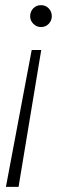

<svg xmlns="http://www.w3.org/2000/svg" viewBox="-20 -529 240 745"><path d="M140 -335 52 196H3L103 -335ZM139 -509Q157 -509 169 -496.5Q181 -484 181 -466Q181 -449 169 -436.5Q157 -424 139 -424Q122 -424 109.5 -436.5Q97 -449 97 -466Q97 -484 109 -496.5Q121 -509 139 -509Z"/></svg>

Font: DM Sans 24pt ExtraLight
Style: Italic
Weight: 250
Italic angle: -10°
Designer: Colophon Foundry, Jonny Pinhorn
Foundry: Colophon Foundry
Version: Version 4.004;gftools[0.9.30]